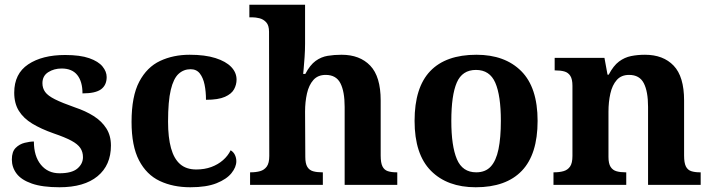

<svg xmlns="http://www.w3.org/2000/svg" viewBox="-20 -780 3002 810"><path d="M231 10Q159 10 114.5 -5.5Q70 -21 50 -47.5Q30 -74 30 -107Q30 -140 46 -156Q62 -172 84 -177.5Q106 -183 123 -183Q123 -121 152.5 -85Q182 -49 231 -49Q283 -49 306.5 -69Q330 -89 330 -117Q330 -139 319 -155.5Q308 -172 281 -186.5Q254 -201 207 -217Q153 -236 116 -258.5Q79 -281 59.5 -312.5Q40 -344 40 -389Q40 -469 99 -508.5Q158 -548 255 -548Q318 -548 356.5 -534.5Q395 -521 412.5 -499.5Q430 -478 430 -455Q430 -421 406.5 -403.5Q383 -386 328 -386Q328 -436 306 -463.5Q284 -491 240 -491Q208 -491 183.5 -475.5Q159 -460 159 -429Q159 -408 170.5 -392Q182 -376 212 -361Q242 -346 296 -327Q341 -312 375 -290.5Q409 -269 428.5 -238.5Q448 -208 448 -166Q448 -83 391.5 -36.5Q335 10 231 10Z M783 10Q710 10 654 -16.5Q598 -43 566.5 -103.5Q535 -164 535 -266Q535 -374 567.5 -435.5Q600 -497 655.5 -523Q711 -549 780 -549Q845 -549 889 -535Q933 -521 955.5 -497.5Q978 -474 978 -444Q978 -423 967.5 -403.5Q957 -384 929 -371.5Q901 -359 849 -359Q849 -394 843 -423Q837 -452 823 -470Q809 -488 784 -488Q755 -488 733.5 -468.5Q712 -449 700.5 -401Q689 -353 689 -267Q689 -200 701.5 -155Q714 -110 740 -87.5Q766 -65 808 -65Q843 -65 871.5 -75.5Q900 -86 921 -104.5Q942 -123 953 -146Q965 -139 971 -126.5Q977 -114 977 -100Q977 -75 956.5 -49.5Q936 -24 893.5 -7Q851 10 783 10Z M1035 0V-53H1037Q1060 -53 1077.5 -58Q1095 -63 1105.5 -77.5Q1116 -92 1116 -122L1115 -646Q1115 -673 1103 -686Q1091 -699 1074.5 -703Q1058 -707 1044 -707H1032V-760H1267V-595Q1267 -569 1265 -539.5Q1263 -510 1261 -489Q1259 -468 1259 -468H1268Q1288 -506 1311.5 -523Q1335 -540 1362.5 -544.5Q1390 -549 1421 -549Q1498 -549 1542 -503Q1586 -457 1586 -356V-124Q1586 -93 1593.5 -78Q1601 -63 1616 -58Q1631 -53 1653 -53H1656V0H1434V-329Q1434 -394 1416 -429Q1398 -464 1354 -464Q1321 -464 1302 -442.5Q1283 -421 1275 -385.5Q1267 -350 1267 -309L1268 -118Q1268 -90 1276.5 -76Q1285 -62 1301 -57.5Q1317 -53 1339 -53H1342V0Z M1987 10Q1867 10 1798 -59.5Q1729 -129 1729 -270Q1729 -411 1795 -480Q1861 -549 1990 -549Q2110 -549 2179 -480Q2248 -411 2248 -270Q2248 -129 2181.5 -59.5Q2115 10 1987 10ZM1989 -53Q2028 -53 2050.5 -77.5Q2073 -102 2083 -150.5Q2093 -199 2093 -270Q2093 -377 2069.5 -431Q2046 -485 1988 -485Q1930 -485 1907 -431.5Q1884 -378 1884 -270Q1884 -164 1907.5 -108.5Q1931 -53 1989 -53Z M2315 0V-53H2317Q2340 -53 2357.5 -58Q2375 -63 2385 -77.5Q2395 -92 2395 -122V-418Q2395 -446 2386 -460Q2377 -474 2361 -478.5Q2345 -483 2323 -483H2320V-536H2530L2543 -465H2548Q2568 -503 2591.5 -520.5Q2615 -538 2642.5 -543.5Q2670 -549 2701 -549Q2778 -549 2822 -503Q2866 -457 2866 -356V-124Q2866 -93 2873.5 -78Q2881 -63 2896 -58Q2911 -53 2933 -53H2936V0H2714V-329Q2714 -394 2696 -429Q2678 -464 2634 -464Q2601 -464 2582 -442.5Q2563 -421 2555 -385.5Q2547 -350 2547 -309V-118Q2547 -90 2556 -76Q2565 -62 2581 -57.5Q2597 -53 2619 -53H2622V0Z"/></svg>

Font: Noto Serif Tamil
Style: Bold
Weight: 700
Designer: Indian Type Foundry, Tom Grace, and the Monotype Design Team
Foundry: Monotype Imaging Inc.
Version: Version 2.003